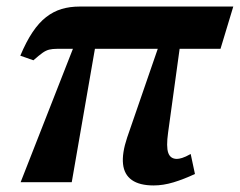

<svg xmlns="http://www.w3.org/2000/svg" viewBox="-20 -556 732 586"><path d="M82 -372 42 -386Q60 -429 79.5 -458Q99 -487 121 -504Q143 -521 168 -528.5Q193 -536 223 -536H692L653 -407H154Q140 -407 130 -404.5Q120 -402 109.5 -394.5Q99 -387 82 -372ZM449 10Q406 10 382.5 -6.5Q359 -23 355.5 -55.5Q352 -88 368 -136L476 -449H534L493 -151Q487 -108 493.5 -89.5Q500 -71 520 -71Q526 -71 536 -74Q546 -77 562 -86L575 -25Q541 -9 509.5 0.5Q478 10 449 10ZM43 0 219 -449H277L199 0Z"/></svg>

Font: Noto Serif
Style: Italic
Weight: 400
Italic angle: -12°
Designer: Monotype Design Team
Foundry: Monotype Imaging Inc.
Version: Version 2.013